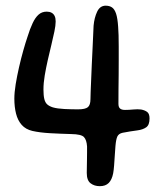

<svg xmlns="http://www.w3.org/2000/svg" viewBox="-20 -631 558 676"><path d="M331.5 24.5Q312 24.5 298.8 14.2Q285.5 4 285.5 -22Q285.5 -30 285.8 -42Q286 -54 286.2 -67Q286.5 -80 286.5 -92.5Q286.5 -105 286.5 -115.5Q285 -138.5 275.5 -148.5Q266 -158.5 230.5 -159Q193 -160 156.8 -162Q120.5 -164 94 -170Q70.5 -175.5 56.5 -191.2Q42.5 -207 36.5 -230.8Q30.5 -254.5 30.5 -283.5Q30.5 -305.5 35.2 -334.5Q40 -363.5 47 -394.2Q54 -425 62 -453.2Q70 -481.5 77 -502Q85.5 -529.5 94.8 -549.2Q104 -569 115.8 -579.5Q127.5 -590 144.5 -590Q154.5 -590 161.5 -586.2Q168.5 -582.5 172.2 -575Q176 -567.5 176 -555.5Q176 -541.5 171.5 -520Q167 -498.5 160.8 -472.8Q154.5 -447 148.2 -419.5Q142 -392 137.5 -365.5Q133 -339 133 -315.5Q133 -295 136 -282.5Q139 -270 146.2 -263.5Q153.5 -257 166 -253Q181.5 -248.5 206.5 -247.2Q231.5 -246 254.5 -246Q280.5 -246 289.5 -253.8Q298.5 -261.5 298.5 -282Q298.5 -290 299.2 -308.2Q300 -326.5 301 -351.5Q302 -376.5 303.2 -404.2Q304.5 -432 305.8 -458.8Q307 -485.5 308 -507Q309 -528.5 309.5 -540.5Q312 -568.5 322 -589.8Q332 -611 352 -611Q365.5 -611 374.5 -604.8Q383.5 -598.5 388.8 -582.5Q394 -566.5 396 -536.5Q397 -525 397.5 -507Q398 -489 398 -467Q398 -445 398 -419.8Q398 -394.5 397.8 -368.2Q397.5 -342 397.2 -315.8Q397 -289.5 397 -265.5Q397 -253.5 402.8 -248.8Q408.5 -244 420 -244Q434.5 -244 449.2 -245.5Q464 -247 476.5 -245.5Q490 -243 498.2 -236.8Q506.5 -230.5 506.5 -214Q506.5 -191 494.8 -182.8Q483 -174.5 464 -172Q452.5 -170.5 437.8 -168.2Q423 -166 411.5 -163.5Q398 -160.5 393.2 -150.5Q388.5 -140.5 386.5 -117Q385.5 -102.5 384.2 -84.5Q383 -66.5 381.8 -49.2Q380.5 -32 378.5 -21Q374 2 362.8 13.2Q351.5 24.5 331.5 24.5Z"/></svg>

Font: Gluten Thin
Style: Regular
Weight: 400
Version: Version 1.300